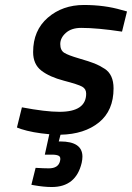

<svg xmlns="http://www.w3.org/2000/svg" viewBox="-20 -530 530 771"><path d="M188 221Q156 221 117 214L106 212L123 144Q156 146 176 146Q214 146 221 117Q225 101 216.5 96Q208 91 189 91H160L178 9Q110 3 64 -12L48 -18L68 -99Q163 -81 219 -81Q326 -81 326 -154Q326 -173 310 -182Q294 -191 236.5 -206Q179 -221 146 -246.5Q113 -272 113 -321Q113 -408 172 -459Q231 -510 317 -510Q400 -510 468 -490L490 -484L470 -403Q371 -418 306 -418Q267 -418 244.5 -398Q222 -378 222 -353Q222 -328 238 -318Q254 -308 297 -295.5Q340 -283 360 -275Q380 -267 400 -254Q436 -231 436 -175Q436 -86 377.5 -38.5Q319 9 223 11L216 38H222Q311 38 311 99Q311 110 308 124Q285 221 188 221Z"/></svg>

Font: Titillium Web SemiBold
Style: Italic
Weight: 600
Italic angle: -13°
Version: Version 1.002;PS 57.000;hotconv 1.0.70;makeotf.lib2.5.55311